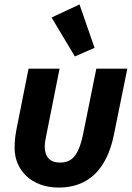

<svg xmlns="http://www.w3.org/2000/svg" viewBox="-20 -835 598 867"><path d="M318 -580 407 -619 339 -815 213 -756ZM249 -525H109L54 -249C48 -217 46 -194 46 -166C46 -68 121 12 245 12C378 12 462 -69 494 -225L555 -525H415L356 -233C334 -125 301 -101 250 -101C206 -101 182 -126 182 -174C182 -190 185 -204 192 -239Z"/></svg>

Font: Braiins Sans
Style: Bold Italic
Weight: 700
Italic angle: -11.31°
Designer: Mike Abbink, Paul van der Laan, Pieter van Rosmalen, Jiri Chlebus, Lubos Buracinsky
Foundry: Bold Monday, Sudetype
Version: Version 1.000;hotconv 1.0.109;makeotfexe 2.5.65596